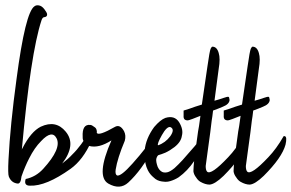

<svg xmlns="http://www.w3.org/2000/svg" viewBox="-20 -817 1096 722"><path d="M62 -253.4C84 -495.4 108.7 -657.8 136 -740.5C138.6 -748.4 142.1 -752.4 146.5 -752.4C154.4 -753.3 158 -757.2 157.1 -764.3C156.2 -768.7 152.7 -774.8 146.5 -782.8C140.4 -790.7 133.8 -795.3 126.7 -796.6C119.7 -797.9 114 -796.8 109.6 -793.3C86.7 -778.4 64.2 -687.3 42.2 -520.1C26.4 -404.8 16.3 -303.6 11.9 -216.5C10.1 -180.4 10.6 -159.3 13.2 -153.1C19.4 -137.3 30.4 -128.5 46.2 -126.7C54.1 -125.8 59 -134.6 60.7 -153.1C69.5 -178.6 79.2 -201.5 89.8 -221.8C103 -248.2 117.9 -269.7 134.6 -286.4C161.9 -315.5 181.3 -319 192.7 -297C205.9 -271.5 189.2 -233.2 142.6 -182.2C124.1 -161.9 102.1 -149.2 76.6 -143.9C71.3 -127.2 76.6 -118.8 92.4 -118.8C132.9 -117 183.9 -138.2 245.5 -182.2C276.3 -204.2 302.3 -238.5 323.4 -285.1C336.6 -313.3 335.3 -327.4 319.4 -327.4C296.6 -287.8 274.1 -257.4 252.1 -236.3C241.6 -224.8 228.8 -213.4 213.8 -202C249.9 -249.5 254.3 -289.5 227 -322.1C202.4 -352 171.2 -358.2 133.3 -340.6C108.7 -328.2 85.8 -301.4 64.7 -260C62.9 -257.4 62 -255.2 62 -253.4Z M446.6 -323.4C437 -341 426 -346.7 413.6 -340.6C370.5 -315.9 347.2 -308.4 343.7 -318.1C344.6 -319 344.6 -321.6 343.7 -326C342.8 -331.3 340.6 -335.3 337.1 -337.9C329.2 -344.1 323.4 -347.2 319.9 -347.2C298.8 -349.8 289.1 -334.8 290.9 -302.3C290 -287.3 298.4 -275.9 316 -268C339.7 -261.8 367.4 -268.8 399.1 -289.1C359.5 -199.3 355.6 -145.2 387.2 -126.7C416.3 -110 441.4 -111.3 462.5 -130.7C495.9 -161.5 527.2 -204.2 556.2 -258.7C572 -288.6 574.2 -303.6 562.8 -303.6C560.2 -302.7 549.6 -290 531.1 -265.3C512.6 -241.6 495 -220.4 478.3 -202C449.3 -169.4 429.9 -154.4 420.2 -157.1C415 -159.7 413.2 -167.2 415 -179.5C419.4 -207.7 430.8 -243.8 449.3 -287.8C452.8 -301 451.9 -312.8 446.6 -323.4Z M653.4 -357.7C641.9 -375.3 624.8 -380.6 601.9 -373.6C589.6 -369.2 575.5 -357.7 559.6 -339.2C538.5 -310.2 526.6 -280.7 524 -250.8V-232.3C524 -211.2 528 -192.7 535.9 -176.9C541.2 -166.3 548.6 -157.1 558.3 -149.2C566.2 -141.2 576.4 -136.4 588.7 -134.6C594 -133.8 598.4 -133.3 601.9 -133.3C608.9 -133.3 615.1 -134.2 620.4 -136C631.8 -139.5 642.4 -144.3 652 -150.5C674 -166.3 693.4 -186.6 710.1 -211.2C726 -236.7 736.1 -252.1 740.5 -257.4C749.3 -272.4 754.6 -286.9 756.3 -301C757.2 -303.6 757.6 -305.8 757.6 -307.6C756.8 -315.5 752.4 -315.5 744.4 -307.6C738.3 -299.6 727.7 -286.4 712.8 -268C697.8 -250.4 682.4 -232.8 666.6 -215.2C656 -203.7 645.9 -193.6 636.2 -184.8C625.6 -176 616.4 -170.7 608.5 -169C598.8 -167.2 591.3 -168.5 586 -172.9C580.8 -176.4 576.4 -182.2 572.8 -190.1C568.4 -202.4 566.7 -212.1 567.6 -219.1C569.3 -226.2 572 -231 575.5 -233.6C582.5 -235.4 591.3 -238.5 601.9 -242.9C613.3 -248.2 624.8 -255.2 636.2 -264C645 -271 651.6 -278.1 656 -285.1C660.4 -292.2 663 -299.2 663.9 -306.2C668.3 -322.1 664.8 -339.2 653.4 -357.7ZM620.4 -339.2C632.7 -334 632.7 -322.5 620.4 -304.9C608 -288.2 592.6 -276.8 574.2 -270.6C571.5 -274.1 576.4 -286.9 588.7 -308.9C601 -330.9 611.6 -341 620.4 -339.2Z M778.6 -641.5C776.8 -641.5 774.6 -638.9 772 -633.6C769.4 -627.4 765.4 -605.4 760.1 -567.6C754.8 -531.5 747.8 -483.6 739 -423.7C721.4 -418.4 705.6 -413.2 691.5 -407.9L670.4 -401.3V-381.5C669.5 -370 674.8 -364.3 686.2 -364.3C688 -364.3 693.7 -366.1 703.4 -369.6C712.2 -373.1 722.3 -377.1 733.7 -381.5C732 -370 730.2 -357.3 728.4 -343.2C725.8 -330 723.6 -315.9 721.8 -301C718.3 -274.6 714.8 -249 711.3 -224.4C708.6 -199.8 707.3 -182.6 707.3 -172.9C708.2 -165 711.7 -157.1 717.9 -149.2C722.3 -142.1 727.6 -136.8 733.7 -133.3C746 -126.3 757.5 -122.8 768 -122.8C781.2 -123.6 798.8 -134.6 820.8 -155.8C866.6 -201.5 893.9 -240.7 902.7 -273.2C907.1 -292.6 906.2 -303.2 900 -304.9C897.4 -305.8 895.6 -305.4 894.8 -303.6C877.2 -272.8 858.2 -246.8 838 -225.7C794.9 -180 768.5 -161.9 758.8 -171.6C755.3 -175.1 753.5 -182.2 753.5 -192.7C754.4 -201.5 756.6 -217.8 760.1 -241.6C763.6 -266.2 767.2 -292.2 770.7 -319.4C772.4 -334.4 774.2 -348.9 776 -363C777.7 -372.7 779.5 -385.4 781.2 -401.3C793.6 -405.7 805.9 -410.5 818.2 -415.8C834 -422 842.4 -430.3 843.3 -440.9C842.4 -448.8 841.1 -452.8 839.3 -452.8C836.7 -453.6 830.5 -452.3 820.8 -448.8C811.2 -445.3 799.7 -441.8 786.5 -438.2L802.4 -558.4C806.8 -583.9 806.8 -603.7 802.4 -617.8C798 -633.6 790 -641.5 778.6 -641.5Z M929.6 -641.5C927.8 -641.5 925.6 -638.9 923 -633.6C920.4 -627.4 916.4 -605.4 911.1 -567.6C905.8 -531.5 898.8 -483.6 890 -423.7C872.4 -418.4 856.6 -413.2 842.5 -407.9L821.4 -401.3V-381.5C820.5 -370 825.8 -364.3 837.2 -364.3C839 -364.3 844.7 -366.1 854.4 -369.6C863.2 -373.1 873.3 -377.1 884.7 -381.5C883 -370 881.2 -357.3 879.4 -343.2C876.8 -330 874.6 -315.9 872.8 -301C869.3 -274.6 865.8 -249 862.3 -224.4C859.6 -199.8 858.3 -182.6 858.3 -172.9C859.2 -165 862.7 -157.1 868.9 -149.2C873.3 -142.1 878.6 -136.8 884.7 -133.3C897 -126.3 908.5 -122.8 919 -122.8C932.2 -123.6 949.8 -134.6 971.8 -155.8C1017.6 -201.5 1044.9 -240.7 1053.7 -273.2C1058.1 -292.6 1057.2 -303.2 1051 -304.9C1048.4 -305.8 1046.6 -305.4 1045.8 -303.6C1028.2 -272.8 1009.2 -246.8 989 -225.7C945.9 -180 919.5 -161.9 909.8 -171.6C906.3 -175.1 904.5 -182.2 904.5 -192.7C905.4 -201.5 907.6 -217.8 911.1 -241.6C914.6 -266.2 918.2 -292.2 921.7 -319.4C923.4 -334.4 925.2 -348.9 927 -363C928.7 -372.7 930.5 -385.4 932.2 -401.3C944.6 -405.7 956.9 -410.5 969.2 -415.8C985 -422 993.4 -430.3 994.3 -440.9C993.4 -448.8 992.1 -452.8 990.3 -452.8C987.7 -453.6 981.5 -452.3 971.8 -448.8C962.2 -445.3 950.7 -441.8 937.5 -438.2L953.4 -558.4C957.8 -583.9 957.8 -603.7 953.4 -617.8C949 -633.6 941 -641.5 929.6 -641.5Z"/></svg>

Font: Impossible
Style: Reguler
Weight: 400
Designer: Ahsan Design
Foundry: Designer
Version: Version 3.16.0